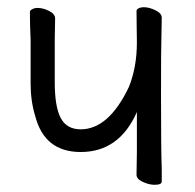

<svg xmlns="http://www.w3.org/2000/svg" viewBox="-20 -503 540 533"><path d="M409 10Q394 10 376.5 2Q359 -6 359 -18Q359 -43 360 -81V-192Q311 -81 204 -81Q104 -81 78 -180Q65 -222 65 -271V-391Q63 -435 63 -470Q63 -474 69.5 -477.5Q76 -481 84 -481Q100 -481 116.5 -472.5Q133 -464 133 -452L132 -394Q132 -376 132 -275Q132 -207 148.5 -175.5Q165 -144 204 -144Q282 -144 338 -262Q360 -317 360 -385Q360 -403 359.5 -425Q359 -447 359 -473Q359 -477 365 -480Q371 -483 379 -483Q394 -483 411.5 -474.5Q429 -466 429 -454L428 -395Q427 -377 427 -236Q427 -83 429 -35V1Q429 10 409 10Z"/></svg>

Font: LXGW WenKai Mono TC
Style: Regular
Weight: 400
Designer: LXGW / Fontworks Inc.
Foundry: LXGW / Fontworks Inc.
Version: Version 1.330